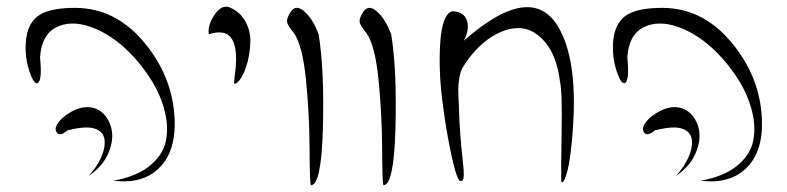

<svg xmlns="http://www.w3.org/2000/svg" viewBox="-20 -766 2299 561"><path d="M199 -743Q324 -743 411 -630Q484 -536 490 -422Q496 -309 428 -261Q383 -229 311 -238Q379 -250 417.5 -281.5Q456 -313 464.5 -353.5Q473 -394 461.5 -440.5Q450 -487 422.5 -531.5Q395 -576 358 -613Q305 -666 246 -687Q187 -708 144 -686Q101 -664 97 -598Q104 -528 89 -523Q84 -521 76 -533Q51 -585 55.5 -644Q60 -703 100 -725Q133 -743 199 -743ZM235 -453Q254 -453 269 -444Q295 -428 304.5 -394.5Q314 -361 297.5 -320.5Q281 -280 239 -252Q262 -277 275 -305Q288 -333 285.5 -357Q283 -381 257.5 -390Q232 -399 177 -385Q155 -366 146 -379Q135 -393 159 -418Q161 -420 163 -422Q201 -453 235 -453Z M590 -666Q586 -692 607 -723Q628 -754 652 -744Q682 -731 697 -703.5Q712 -676 711.5 -646Q711 -616 704 -587.5Q697 -559 685.5 -540Q674 -521 664 -521L665 -538Q683 -658 633 -670Q615 -674 590 -666Z M839 -669Q821 -691 819 -700.5Q817 -710 826 -726Q844 -759 874 -728Q895 -708 911 -666Q928 -561 923.5 -392Q919 -223 888 -225Q885 -237 884.5 -335Q884 -433 874 -533Q864 -633 839 -669Z M1051 -669Q1033 -691 1031 -700.5Q1029 -710 1038 -726Q1056 -759 1086 -728Q1107 -708 1123 -666Q1140 -561 1135.5 -392Q1131 -223 1100 -225Q1097 -237 1096.5 -335Q1096 -433 1086 -533Q1076 -633 1051 -669Z M1620 -234Q1619 -266 1621 -383.5Q1623 -501 1616 -529Q1607 -600 1575 -640Q1543 -680 1502.5 -683.5Q1462 -687 1416 -658Q1370 -629 1334 -572Q1326 -560 1322.5 -540Q1319 -520 1319 -506.5Q1319 -493 1320.5 -463Q1322 -433 1322 -423Q1323 -397 1325.5 -365.5Q1328 -334 1330.5 -312.5Q1333 -291 1334.5 -272Q1336 -253 1334 -244.5Q1332 -236 1325 -237Q1315 -239 1299 -312.5Q1283 -386 1272 -475.5Q1261 -565 1266.5 -643.5Q1272 -722 1300 -733Q1335 -733 1344 -706.5Q1353 -680 1335 -647Q1541 -828 1618 -675Q1669 -575 1653 -378Q1644 -261 1626 -236Q1623 -232 1620 -234Z M1915 -743Q2040 -743 2127 -630Q2200 -536 2206 -422Q2212 -309 2144 -261Q2099 -229 2027 -238Q2095 -250 2133.5 -281.5Q2172 -313 2180.5 -353.5Q2189 -394 2177.5 -440.5Q2166 -487 2138.5 -531.5Q2111 -576 2074 -613Q2021 -666 1962 -687Q1903 -708 1860 -686Q1817 -664 1813 -598Q1820 -528 1805 -523Q1800 -521 1792 -533Q1767 -585 1771.5 -644Q1776 -703 1816 -725Q1849 -743 1915 -743ZM1951 -453Q1970 -453 1985 -444Q2011 -428 2020.5 -394.5Q2030 -361 2013.5 -320.5Q1997 -280 1955 -252Q1978 -277 1991 -305Q2004 -333 2001.5 -357Q1999 -381 1973.5 -390Q1948 -399 1893 -385Q1871 -366 1862 -379Q1851 -393 1875 -418Q1877 -420 1879 -422Q1917 -453 1951 -453Z"/></svg>

Font: YamSuf
Style: Regular
Weight: 400
Version: Version 1.1